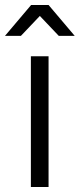

<svg xmlns="http://www.w3.org/2000/svg" viewBox="-25 -751 320 771"><path d="M170 0V-525H99V0ZM59 -607 135 -687 211 -607H275L170 -731H100L-5 -607Z"/></svg>

Font: Montserrat Z
Style: Regular
Weight: 400
Designer: Julieta Ulanovsky
Foundry: Julieta Ulanovsky
Version: Version 8.000